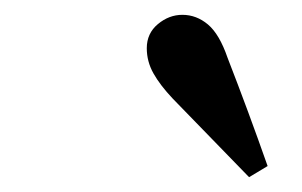

<svg xmlns="http://www.w3.org/2000/svg" viewBox="-20 -733 408 259"><path d="M341 -509 316 -494Q291 -520 265 -546.5Q239 -573 213 -600Q196 -618 187 -634Q178 -650 178 -668Q178 -688 193 -700.5Q208 -713 226 -713Q245 -713 260.5 -700Q276 -687 287 -655Q301 -619 314.5 -582.5Q328 -546 341 -509Z"/></svg>

Font: Lisu Bosa Black
Style: Italic
Weight: 900
Italic angle: -19°
Designer: David Morse, Annie Olsen, Victor Gaultney, Frank Grießhammer (Latin)
Foundry: SIL International
Version: Version 2.000